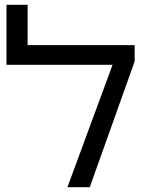

<svg xmlns="http://www.w3.org/2000/svg" viewBox="-20 -780 610 800"><path d="M261 0 449 -510H7V-760H95V-592H541V-524L354 0Z"/></svg>

Font: Noto Sans Hebrew SemiCondensed
Style: Regular
Weight: 400
Width: 4
Designer: Monotype Design Team
Foundry: Monotype Imaging Inc.
Version: Version 2.004; ttfautohint (v1.8.4.7-5d5b)